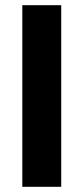

<svg xmlns="http://www.w3.org/2000/svg" viewBox="-20 -720 323 740"><path d="M66 0V-700H216V0Z"/></svg>

Font: DM Sans 17pt Black
Style: Regular
Weight: 900
Version: Version 4.004;gftools[0.9.30]